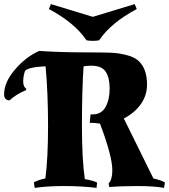

<svg xmlns="http://www.w3.org/2000/svg" viewBox="-124 -906 823 935"><path d="M283 -583Q275 -466 275 -297.5Q275 -129 289 -34Q328 -27 349 -17L346 9Q274 0 189.5 0Q105 0 45 9L41 -18Q63 -30 97 -37Q110 -135 110 -293Q110 -451 98 -583Q17 -580 -2 -561Q-11 -536 -11 -509.5Q-11 -483 4 -474L3 -467Q-44 -448 -78 -417Q-104 -419 -104 -446Q-104 -506 -50.5 -568Q3 -630 67 -658Q170 -651 286.5 -651Q403 -651 435 -648Q467 -645 499 -636Q531 -627 550 -610Q592 -572 592 -494Q592 -441 561.5 -398.5Q531 -356 479 -329L623 -37Q659 -29 679 -18L675 9Q626 0 545.5 0Q465 0 408 5L405 -13Q423 -31 423 -77Q423 -145 363 -304Q339 -308 313 -308L317 -349H328Q370 -349 390 -385Q410 -421 410 -474.5Q410 -528 390.5 -557Q371 -586 322 -586Q300 -586 283 -583ZM297 -710Q240 -795 114 -862L124 -886L328 -824L532 -886L542 -862Q416 -795 359 -710Q348 -707 328 -707Q308 -707 297 -710Z"/></svg>

Font: Almendra SC
Style: Bold
Weight: 700
Designer: Ana Sanfelippo
Foundry: Ana Sanfelippo
Version: Version 1.003